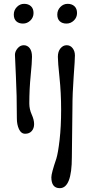

<svg xmlns="http://www.w3.org/2000/svg" viewBox="-20 -692 482 1002"><path d="M68 -73Q68 -199 63 -294Q58 -389 58 -406Q58 -423 71.5 -439.5Q85 -456 104 -456Q123 -456 135 -440.5Q147 -425 147 -395.5Q147 -366 140 -296.5Q133 -227 133 -152Q133 -122 145.5 -94.5Q158 -67 158 -44.5Q158 -22 145.5 -8Q133 6 111.5 6Q90 6 79 -18Q68 -42 68 -73ZM100 -569Q78 -569 65 -581Q52 -593 52 -616Q52 -639 68 -655.5Q84 -672 106 -672Q128 -672 141.5 -659.5Q155 -647 155 -624Q155 -601 138.5 -585Q122 -569 100 -569ZM358 -127 355 128Q355 290 292 290Q248 290 248 233Q248 212 274 136Q283 107 291 38Q299 -31 299 -119Q299 -207 290.5 -287.5Q282 -368 282 -395.5Q282 -423 295.5 -439.5Q309 -456 328 -456Q347 -456 359 -440.5Q371 -425 371 -402.5Q371 -380 364.5 -292.5Q358 -205 358 -127ZM327 -569Q305 -569 292 -581Q279 -593 279 -616Q279 -639 295 -655.5Q311 -672 333 -672Q355 -672 368.5 -659.5Q382 -647 382 -624Q382 -601 365.5 -585Q349 -569 327 -569Z"/></svg>

Font: Macondo Swash Caps
Style: Regular
Weight: 400
Designer: John Vargas Beltran
Foundry: John Vargas Beltran
Version: Version 2.001